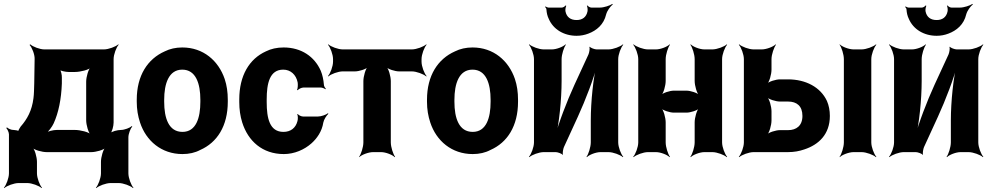

<svg xmlns="http://www.w3.org/2000/svg" viewBox="-28 -782 5102 987"><path d="M42 -114H40C29 -114 14 -121 8 -127L4 -124C10 -118 18 -102 18 -91V109C18 133 4 170 -8 183L-6 185C7 173 44 159 68 159H112C136 159 173 173 186 185L188 183C176 170 162 133 162 109V50C162 26 151 -14 138 -26L136 -24C148 -11 188 0 212 0H441C465 0 505 -11 517 -24L515 -26C502 -14 491 26 491 50V109C491 133 477 170 465 183L467 185C480 173 517 159 541 159H582C606 159 643 173 656 185L658 183C646 170 632 133 632 109V-76C632 -94 643 -122 652 -132L650 -134C640 -125 612 -114 594 -114C576 -114 545 -106 536 -96L538 -94C548 -103 556 -134 556 -152V-478C556 -502 570 -539 582 -552L580 -554C567 -542 530 -528 506 -528H200C177 -528 140 -542 128 -554L124 -551C136 -539 151 -502 150 -479L148 -353C147 -324 147 -299 144 -277C136 -213 112 -170 78 -131C74 -126 64 -109 66 -105L70 -107C68 -111 48 -114 42 -114ZM290 -353V-382C291 -396 285 -421 278 -428L274 -425C281 -418 309 -412 325 -412H357C385 -412 429 -423 441 -436L439 -438C426 -426 415 -386 415 -362V-164C415 -140 426 -100 439 -88L441 -90C429 -103 385 -114 357 -114H264C245 -114 218 -107 206 -99L208 -96C220 -104 240 -130 248 -148C273 -203 287 -272 290 -353Z M675 -269V-259C675 -220 681 -185 692 -152C723 -58 802 10 910 10C944 10 975 3 1001 -11C1088 -49 1143 -134 1143 -259V-269C1143 -308 1138 -343 1127 -376C1095 -470 1017 -538 909 -538C875 -538 845 -531 819 -518C731 -479 675 -394 675 -269ZM1002 -269V-259C1002 -176 980 -104 910 -104C839 -104 816 -175 816 -259V-269C816 -351 839 -424 909 -424C979 -424 1002 -352 1002 -269Z M1343 -257V-271C1343 -353 1358 -424 1428 -424C1466 -424 1494 -398 1502 -359C1504 -349 1503 -326 1499 -320L1502 -318C1506 -324 1522 -332 1532 -332H1621C1629 -332 1640 -327 1645 -323L1647 -326C1643 -330 1637 -339 1637 -347C1635 -372 1630 -396 1621 -418C1589 -491 1521 -538 1430 -538C1395 -538 1365 -531 1339 -518C1253 -479 1202 -393 1202 -271V-257C1202 -220 1207 -185 1217 -153C1247 -57 1321 10 1431 10C1486 10 1537 -13 1573 -45C1601 -70 1627 -106 1634 -152C1637 -168 1651 -189 1660 -197L1658 -200C1648 -192 1623 -183 1606 -183H1530C1521 -183 1506 -190 1503 -196L1500 -194C1504 -188 1504 -168 1501 -159C1492 -124 1466 -104 1429 -104C1358 -104 1343 -174 1343 -257Z M2139 -465V-478C2139 -502 2153 -539 2165 -552L2163 -554C2150 -542 2113 -528 2089 -528H1734C1710 -528 1673 -542 1660 -554L1658 -552C1670 -539 1684 -502 1684 -478V-465C1684 -441 1670 -404 1658 -391L1660 -389C1673 -401 1710 -415 1734 -415H1797C1817 -415 1854 -426 1866 -439L1864 -441C1851 -429 1840 -389 1840 -365V-50C1840 -26 1828 11 1818 24L1819 26C1830 14 1866 0 1890 0H1931C1955 0 1990 14 2001 26L2003 24C1993 11 1981 -26 1981 -50V-365C1981 -389 1970 -429 1957 -441L1955 -439C1967 -426 2003 -415 2023 -415H2089C2113 -415 2150 -401 2163 -389L2165 -391C2153 -404 2139 -441 2139 -465Z M2167 -269V-259C2167 -220 2173 -185 2184 -152C2215 -58 2294 10 2402 10C2436 10 2467 3 2493 -11C2580 -49 2635 -134 2635 -259V-269C2635 -308 2630 -343 2619 -376C2587 -470 2509 -538 2401 -538C2367 -538 2337 -531 2311 -518C2223 -479 2167 -394 2167 -269ZM2494 -269V-259C2494 -176 2472 -104 2402 -104C2331 -104 2308 -175 2308 -259V-269C2308 -351 2331 -424 2401 -424C2471 -424 2494 -352 2494 -269Z M2997 -502 2925 -346C2886 -261 2842 -146 2824 -75L2828 -74C2846 -145 2859 -269 2859 -366V-478C2859 -502 2871 -539 2881 -552L2879 -554C2868 -542 2833 -528 2809 -528H2767C2743 -528 2706 -542 2693 -554L2691 -552C2703 -539 2717 -502 2717 -478V-50C2717 -26 2703 11 2691 24L2693 26C2706 14 2743 0 2767 0H2829C2839 0 2861 8 2864 14L2866 12C2863 6 2867 -17 2871 -26L2943 -183C2982 -268 3026 -383 3043 -453L3040 -454C3022 -384 3009 -260 3009 -163V-50C3009 -26 2997 11 2987 24L2989 26C3000 14 3035 0 3059 0H3100C3124 0 3161 14 3174 26L3176 24C3164 11 3150 -26 3150 -50V-478C3150 -502 3164 -539 3176 -552L3174 -554C3161 -542 3124 -528 3100 -528H3039C3029 -528 3007 -536 3004 -542L3002 -540C3005 -533 3001 -511 2997 -502ZM2936 -679C2905 -679 2885 -694 2879 -723C2877 -731 2880 -747 2883 -752L2879 -754C2876 -749 2867 -743 2860 -743H2792C2787 -743 2779 -747 2776 -749L2774 -746C2777 -744 2781 -738 2781 -733C2782 -716 2786 -699 2793 -685C2816 -631 2871 -598 2936 -598C2957 -598 2978 -602 2996 -609C3039 -625 3076 -656 3088 -708C3093 -727 3110 -750 3122 -759L3120 -762C3107 -753 3076 -743 3056 -743H3012C3005 -743 2995 -749 2992 -754L2989 -752C2992 -747 2994 -731 2992 -723C2986 -694 2966 -679 2936 -679Z M3684 -50V-478C3684 -502 3698 -539 3710 -552L3708 -554C3695 -542 3658 -528 3634 -528H3593C3569 -528 3534 -542 3523 -554L3521 -552C3531 -539 3543 -502 3543 -478V-366C3543 -342 3554 -302 3567 -290L3569 -292C3557 -305 3521 -316 3501 -316H3436C3416 -316 3380 -305 3368 -292L3370 -290C3383 -302 3394 -342 3394 -366V-478C3394 -502 3406 -539 3416 -552L3414 -554C3403 -542 3368 -528 3344 -528H3303C3279 -528 3242 -542 3229 -554L3227 -552C3239 -539 3253 -502 3253 -478V-50C3253 -26 3239 11 3227 24L3229 26C3242 14 3279 0 3303 0H3344C3368 0 3403 14 3414 26L3416 24C3406 11 3394 -26 3394 -50V-153C3394 -177 3383 -217 3370 -229L3368 -227C3380 -214 3416 -203 3436 -203H3501C3521 -203 3557 -214 3569 -227L3567 -229C3554 -217 3543 -177 3543 -153V-50C3543 -26 3531 11 3521 24L3523 26C3534 14 3569 0 3593 0H3634C3658 0 3695 14 3708 26L3710 24C3698 11 3684 -26 3684 -50Z M3938 -424V-478C3938 -502 3951 -539 3961 -552L3959 -554C3948 -542 3912 -528 3888 -528H3846C3822 -528 3785 -542 3772 -554L3770 -552C3782 -539 3796 -502 3796 -478V-50C3796 -26 3782 11 3770 24L3772 26C3785 14 3822 0 3846 0H4023C4054 0 4081 -5 4107 -14C4180 -38 4238 -91 4238 -186C4238 -214 4233 -240 4223 -263C4190 -334 4114 -374 4023 -374H3981C3961 -374 3924 -363 3912 -350L3914 -348C3927 -360 3938 -400 3938 -424ZM4451 -50V-478C4451 -502 4465 -539 4477 -552L4475 -554C4462 -542 4425 -528 4401 -528H4360C4336 -528 4300 -542 4289 -554L4288 -552C4298 -539 4310 -502 4310 -478V-50C4310 -26 4298 11 4288 24L4289 26C4300 14 4336 0 4360 0H4401C4425 0 4462 14 4475 26L4477 24C4465 11 4451 -26 4451 -50ZM4097 -186C4097 -136 4066 -113 4023 -113H3981C3961 -113 3924 -102 3912 -89L3914 -87C3927 -99 3938 -139 3938 -163V-210C3938 -234 3927 -274 3914 -286L3912 -284C3924 -271 3961 -260 3981 -260H4023C4068 -260 4097 -237 4097 -186Z M4848 -502 4776 -346C4737 -261 4693 -146 4675 -75L4679 -74C4697 -145 4710 -269 4710 -366V-478C4710 -502 4722 -539 4732 -552L4730 -554C4719 -542 4684 -528 4660 -528H4618C4594 -528 4557 -542 4544 -554L4542 -552C4554 -539 4568 -502 4568 -478V-50C4568 -26 4554 11 4542 24L4544 26C4557 14 4594 0 4618 0H4680C4690 0 4712 8 4715 14L4717 12C4714 6 4718 -17 4722 -26L4794 -183C4833 -268 4877 -383 4894 -453L4891 -454C4873 -384 4860 -260 4860 -163V-50C4860 -26 4848 11 4838 24L4840 26C4851 14 4886 0 4910 0H4951C4975 0 5012 14 5025 26L5027 24C5015 11 5001 -26 5001 -50V-478C5001 -502 5015 -539 5027 -552L5025 -554C5012 -542 4975 -528 4951 -528H4890C4880 -528 4858 -536 4855 -542L4853 -540C4856 -533 4852 -511 4848 -502ZM4787 -679C4756 -679 4736 -694 4730 -723C4728 -731 4731 -747 4734 -752L4730 -754C4727 -749 4718 -743 4711 -743H4643C4638 -743 4630 -747 4627 -749L4625 -746C4628 -744 4632 -738 4632 -733C4633 -716 4637 -699 4644 -685C4667 -631 4722 -598 4787 -598C4808 -598 4829 -602 4847 -609C4890 -625 4927 -656 4939 -708C4944 -727 4961 -750 4973 -759L4971 -762C4958 -753 4927 -743 4907 -743H4863C4856 -743 4846 -749 4843 -754L4840 -752C4843 -747 4845 -731 4843 -723C4837 -694 4817 -679 4787 -679Z"/></svg>

Font: Asimov
Style: EdgeNar
Weight: 500
Designer: Google
Version: Version 2.000980: 2014